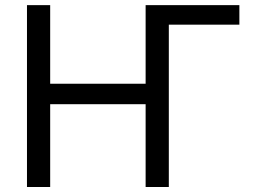

<svg xmlns="http://www.w3.org/2000/svg" viewBox="-20 -748 1025 768"><path d="M937.5 -727.5V-649.4H627.9L565.4 -727.5ZM87.9 0V-727.5H180.7V-413.1H562.5V-727.5H655.3V0H562.5V-331.1H180.7V0Z"/></svg>

Font: Inter Variable
Style: Regular
Weight: 400
Designer: Rasmus Andersson
Foundry: rsms
Version: Version 4.001;git-9221beed3